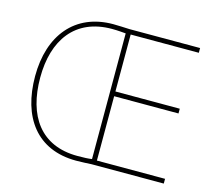

<svg xmlns="http://www.w3.org/2000/svg" viewBox="-102 -846 1104 977"><g transform="rotate(15 449.5 -357.0)"><path d="M379 -717C178 -717 63 -574 63 -359C63 -143 168 3 376 3C409 3 434 1 456 0H837V-25H478V-364H817V-389H478V-689H837V-714H466C431 -715 412 -717 379 -717ZM379 -692C412 -692 437 -689 452 -688V-26C434 -23 409 -22 376 -22C182 -22 90 -157 90 -359C90 -556 185 -692 379 -692Z"/></g></svg>

Font: Noto Sans Georgian Thin
Style: Regular
Weight: 100
Designer: Monotype Design Team, Akaki Razmadze
Foundry: Google LLC
Version: Version 2.005